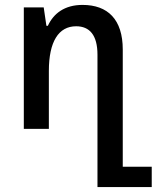

<svg xmlns="http://www.w3.org/2000/svg" viewBox="-20 -525 638 782"><path d="M377 237H598V154H480V-323C480 -446 419 -505 316 -505C243 -505 198 -470 175 -420H169L158 -495H77V0H179V-236C179 -356 219 -418 290 -418C345 -418 377 -382 377 -302Z"/></svg>

Font: Noto Sans Armenian SemiCondensed Medium
Style: Regular
Weight: 500
Width: 4
Designer: Monotype Design Team
Foundry: Monotype Imaging Inc.
Version: Version 2.008